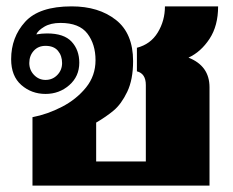

<svg xmlns="http://www.w3.org/2000/svg" viewBox="-20 -583 733 603"><path d="M82 -215Q129 -224 174.5 -247.5Q220 -271 250 -308Q280 -345 280 -394Q280 -444 254.5 -477.5Q229 -511 170 -511Q139 -511 119 -499Q99 -487 94 -475Q112 -478 128 -478Q181 -478 205 -452Q229 -426 229 -386Q229 -343 197.5 -315.5Q166 -288 123 -288Q79 -288 47 -316Q15 -344 15 -397Q15 -466 59 -514.5Q103 -563 205 -563Q290 -563 344 -520.5Q398 -478 398 -391Q398 -333 379.5 -294.5Q361 -256 337 -236Q313 -216 282 -198V-76H438V-316Q438 -352 410 -359V-433Q453 -444 475.5 -481Q498 -518 498 -563H665Q665 -502 638 -461Q611 -420 572 -402Q638 -376 638 -309V0H82ZM175 -385Q175 -408 162 -423.5Q149 -439 123 -439Q100 -439 86 -423.5Q72 -408 72 -385Q72 -363 87 -347.5Q102 -332 123 -332Q145 -332 160 -347.5Q175 -363 175 -385Z"/></svg>

Font: Taviraj Black
Style: Regular
Weight: 900
Designer: Katatrad Team
Foundry: CadsonDemak
Version: Version 1.030